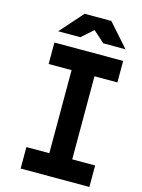

<svg xmlns="http://www.w3.org/2000/svg" viewBox="-164 -1258 995 1349"><g transform="rotate(15 333.5 -583.5)"><path d="M278 -1166.7H472L619.8 -1000H458.3L375 -1074.2L291.7 -1000H130.2ZM625 -916.7V-760.4H458.3V-156.2H625V0H125V-156.2H291.7V-760.4H125V-916.7Z"/></g></svg>

Font: Monoid
Style: Bold
Weight: 700
Width: 4
Designer: Andreas Larsen (@larsenwork)
Version: Version 0.61